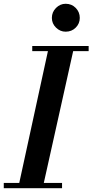

<svg xmlns="http://www.w3.org/2000/svg" viewBox="-26 -998 490 1018"><path d="M70 0 234 -754H368L200 0ZM-6 0V-28H303V0ZM145 -727V-754H444V-727ZM322 -830Q293 -830 271 -851.5Q249 -873 249 -903Q249 -934 271 -956Q293 -978 322 -978Q354 -978 375.5 -956Q397 -934 397 -903Q397 -873 375.5 -851.5Q354 -830 322 -830Z"/></svg>

Font: Libre Bodoni Medium
Style: Italic
Weight: 500
Italic angle: -13°
Designer: Pablo Impallari, Rodrigo Fuenzalida
Foundry: Impallari Type
Version: Version 2.005;gftools[0.9.23]